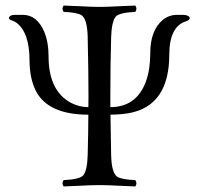

<svg xmlns="http://www.w3.org/2000/svg" viewBox="-20 -670 719 695"><path d="M299.8 -254.9Q154.3 -254.9 109.9 -340.8Q87.4 -385.3 86.9 -450.2Q86.9 -551.8 40 -587.4Q31.7 -593.3 24.9 -595.2Q12.7 -599.1 12.2 -604Q13.7 -615.7 32.2 -616.2H63Q113.3 -616.2 139.6 -556.2Q155.8 -518.1 155.8 -465.8Q155.8 -342.3 235.8 -298.3Q266.1 -282.2 299.8 -282.2Q300.3 -295.4 300.3 -320.8Q300.3 -412.1 297.4 -536.1Q295.9 -600.6 275.4 -614.7Q259.8 -625 210.4 -627Q202.1 -638.7 210.4 -649.9Q232.9 -649.4 268.6 -647.5Q312 -645 339.4 -645Q367.7 -645 412.1 -647.5Q448.2 -649.4 469.7 -649.9Q478 -638.2 469.7 -627Q413.6 -624.5 399.4 -610.4Q384.3 -592.8 382.3 -536.1Q379.4 -434.6 379.4 -319.8Q379.4 -293.5 379.4 -282.2Q474.6 -282.2 508.8 -376.5Q523.9 -419.4 523.9 -477.1Q523.9 -560.1 569.3 -598.1Q590.8 -615.2 616.2 -616.2H645Q666 -614.7 667 -604Q665.5 -596.7 652.8 -592.8Q593.3 -573.7 592.8 -473.1Q592.8 -286.6 446.3 -260.3Q417 -255.4 379.9 -254.9Q380.4 -202.6 382.3 -108.9Q383.8 -44.4 404.3 -30.3Q419.9 -20 469.7 -18.1Q478 -6.3 469.7 4.9Q447.3 4.4 411.6 2.4Q368.7 0 340.3 0Q312 0 267.6 2.4Q231.4 4.4 210.4 4.9Q202.1 -6.8 210.4 -18.1Q267.1 -20.5 280.8 -34.7Q295.9 -52.2 297.4 -108.9Q299.8 -204.1 299.8 -254.9Z"/></svg>

Font: Linux Libertine Display O
Style: Regular
Weight: 400
Designer: Philipp H. Poll
Foundry: Philipp H. Poll
Version: Version 5.0.9